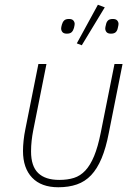

<svg xmlns="http://www.w3.org/2000/svg" viewBox="-20 -778 579 810"><path d="M120 -227Q116 -207 113.5 -184.5Q111 -162 111 -139Q111 -77 141 -48Q171 -19 230 -19Q265 -19 292 -27.5Q319 -36 340 -58.5Q361 -81 377 -119.5Q393 -158 405 -218L463 -508H497L439 -217Q427 -154 408.5 -110Q390 -66 364.5 -39Q339 -12 304.5 0Q270 12 226 12Q154 12 115.5 -28.5Q77 -69 77 -141Q77 -161 79.5 -185Q82 -209 87 -233L142 -508H176ZM325 -587 304 -595 393 -758 422 -747ZM262 -636Q249 -636 243.5 -642.5Q238 -649 238 -658Q238 -663 241 -674Q244 -685 250.5 -691.5Q257 -698 271 -698Q284 -698 289.5 -691.5Q295 -685 295 -677Q295 -672 292 -660Q289 -649 282.5 -642.5Q276 -636 262 -636ZM448 -636Q435 -636 429.5 -642.5Q424 -649 424 -658Q424 -663 427 -674Q429 -685 435.5 -691.5Q442 -698 456 -698Q469 -698 474.5 -691.5Q480 -685 480 -677Q480 -672 477 -660Q475 -649 468.5 -642.5Q462 -636 448 -636Z"/></svg>

Font: IBM Plex Sans ExtLt
Style: Italic
Weight: 200
Italic angle: -11°
Designer: Mike Abbink, Paul van der Laan, Pieter van Rosmalen
Foundry: Bold Monday
Version: Version 3.005